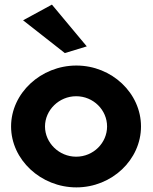

<svg xmlns="http://www.w3.org/2000/svg" viewBox="-20 -789 663 832"><path d="M356 -588 205 -769 80 -701 261 -559ZM175 -241C175 -312 236 -372 310 -372C385 -372 444 -312 444 -241C444 -170 385 -110 310 -110C236 -110 175 -170 175 -241ZM28 -241C28 -97 157 23 311 23C465 23 591 -97 591 -241C591 -385 465 -505 311 -505C157 -505 28 -385 28 -241Z"/></svg>

Font: Bluebird
Style: SfBd
Weight: 700
Designer: Jasper
Foundry: Cannot Into Space Fonts
Version: Version 0.98